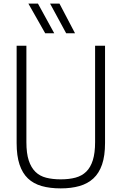

<svg xmlns="http://www.w3.org/2000/svg" viewBox="-20 -1033 673 1062"><path d="M316 9Q256 9 210.5 -4Q165 -17 134.5 -46Q104 -75 88 -123Q72 -171 72 -242V-780H126V-247Q126 -185 139 -145.5Q152 -106 176 -82.5Q200 -59 235.5 -50Q271 -41 316 -41Q362 -41 397.5 -50.5Q433 -60 457 -83.5Q481 -107 493.5 -147Q506 -187 506 -247V-780H561V-242Q561 -171 544.5 -123Q528 -75 496.5 -46Q465 -17 419.5 -4Q374 9 316 9ZM230 -849 137 -1013H190L280 -849ZM346 -849 257 -1013H309L395 -849Z"/></svg>

Font: Tanohe Sans Light
Style: Regular
Weight: 300
Designer: Village Type and Design LLC & Cristiano Sobral
Foundry: Cooper Hewitt Smithsonian Design Museum
Version: Version 1.00;September 29, 2021;FontCreator 13.0.0.2655 64-b